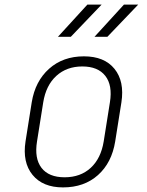

<svg xmlns="http://www.w3.org/2000/svg" viewBox="-20 -805 640 835"><path d="M254 10Q166 10 121.5 -44.5Q77 -99 91 -190L118 -360Q133 -452 193.5 -506Q254 -560 345 -560Q434 -560 478 -505.5Q522 -451 508 -360L481 -190Q466 -97 406 -43.5Q346 10 254 10ZM261 -34Q330 -34 374.5 -75Q419 -116 431 -190L458 -360Q470 -434 438 -475Q406 -516 338 -516Q270 -516 225 -475Q180 -434 168 -360L141 -190Q129 -116 160.5 -75Q192 -34 261 -34ZM391 -645 519 -785H581L447 -645ZM232 -645 360 -785H422L288 -645Z"/></svg>

Font: JetBrains Mono Thin
Style: Italic
Weight: 100
Italic angle: -9°
Monospace: yes
Designer: Philipp Nurullin, Konstantin Bulenkov
Foundry: JetBrains
Version: Version 2.305; ttfautohint (v1.8.4.7-5d5b)